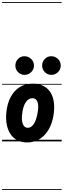

<svg xmlns="http://www.w3.org/2000/svg" viewBox="-25 -1349 608 1832"><path d="M233 10Q181 10 141.2 -10.5Q101.5 -31 75.8 -69Q50 -107 39.5 -159.8Q29 -212.5 35.5 -277Q44.5 -363.5 77.8 -424.8Q111 -486 164.2 -518.5Q217.5 -551 286.5 -551Q340.5 -551 381.5 -532.5Q422.5 -514 448.8 -479Q475 -444 485.5 -393.5Q496 -343 489.5 -278.5Q482.5 -213.5 461.8 -160.5Q441 -107.5 407.8 -69.2Q374.5 -31 330.5 -10.5Q286.5 10 233 10ZM186.5 -262.5Q182.5 -234 184 -209.8Q185.5 -185.5 192.2 -167.5Q199 -149.5 210.8 -139.5Q222.5 -129.5 238.5 -129.5Q264.5 -129.5 284.5 -150.2Q304.5 -171 317.8 -208Q331 -245 337 -292.5Q341 -321.5 339.2 -343.8Q337.5 -366 330.8 -381.2Q324 -396.5 312.5 -404.2Q301 -412 285 -412Q247 -412 220.8 -373.5Q194.5 -335 186.5 -262.5ZM233 10Q181 10 141.2 -10.5Q101.5 -31 75.8 -69Q50 -107 39.5 -159.8Q29 -212.5 35.5 -277Q44.5 -363.5 77.8 -424.8Q111 -486 164.2 -518.5Q217.5 -551 286.5 -551Q340.5 -551 381.5 -532.5Q422.5 -514 448.8 -479Q475 -444 485.5 -393.5Q496 -343 489.5 -278.5Q482.5 -213.5 461.8 -160.5Q441 -107.5 407.8 -69.2Q374.5 -31 330.5 -10.5Q286.5 10 233 10ZM186.5 -262.5Q182.5 -234 184 -209.8Q185.5 -185.5 192.2 -167.5Q199 -149.5 210.8 -139.5Q222.5 -129.5 238.5 -129.5Q264.5 -129.5 284.5 -150.2Q304.5 -171 317.8 -208Q331 -245 337 -292.5Q341 -321.5 339.2 -343.8Q337.5 -366 330.8 -381.2Q324 -396.5 312.5 -404.2Q301 -412 285 -412Q247 -412 220.8 -373.5Q194.5 -335 186.5 -262.5ZM464.5 -634.5Q429.5 -634.5 403.2 -660.5Q377 -686.5 377 -723.5Q377 -760 402.2 -786.2Q427.5 -812.5 464.5 -812.5Q500 -812.5 527.2 -787.2Q554.5 -762 554.5 -723.5Q554.5 -686.5 528 -660.5Q501.5 -634.5 464.5 -634.5ZM208.5 -634.5Q173.5 -634.5 147.5 -660.5Q121.5 -686.5 121.5 -723.5Q121.5 -760 146.8 -786.2Q172 -812.5 208.5 -812.5Q244 -812.5 271.5 -787.2Q299 -762 299 -723.5Q299 -686.5 272.2 -660.5Q245.5 -634.5 208.5 -634.5ZM-5 455H563.5V463H-5ZM-5 -16H563.5V0H-5ZM-5 -549H563.5V-541H-5ZM-5 -1329H563.5V-1321H-5Z"/></svg>

Font: Edu SA Dotted Guide
Style: Regular
Weight: 400
Designer: Tina and Corey Anderson, Eben Sorkin, Mirko Velimirovic
Foundry: Google for Education
Version: Version 2.000